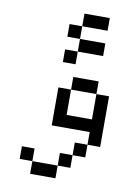

<svg xmlns="http://www.w3.org/2000/svg" viewBox="-90 -810 680 933"><g transform="rotate(10 250.0 -344.0)"><path d="M375 -562.5V-625H250V-562.5H187.5V-500H250V-562.5ZM375 -687.5V-750H250V-687.5H187.5V-625H250V-687.5ZM125 0V62.5H250V0ZM125 0V-62.5H62.5V0ZM250 0H312.5V-62.5H250ZM312.5 -62.5H375V-125H312.5ZM375 -125H437.5Q437.5 -125 437.5 -375H375Q375 -375 375 -250H250Q250 -250 250 -375H187.5V-187.5H375ZM250 -375H375V-437.5H250Z"/></g></svg>

Font: Unifont
Style: Regular
Weight: 500
Version: Version 15.1.04